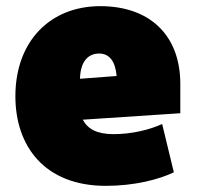

<svg xmlns="http://www.w3.org/2000/svg" viewBox="-20 -578 640 624"><path d="M324 26C418 26 497 5 545 -18L507 -175C466 -156 407 -142 349 -142C295 -142 265 -159 249 -189L566 -210V-305C566 -467 463 -558 306 -558C143 -558 30 -444 30 -265C30 -104 124 26 324 26ZM302 -404C337 -404 355 -377 359 -331L240 -322C241 -372 262 -404 302 -404Z"/></svg>

Font: Repo ExtraBlack
Style: Regular
Weight: 400
Designer: Stefan Peev
Foundry: Context Ltd
Version: Version 001.502